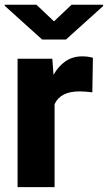

<svg xmlns="http://www.w3.org/2000/svg" viewBox="-21 -770 445 790"><path d="M361.3 -532.2 358.9 -390.1Q348.6 -391.6 333.3 -392.8Q317.9 -394 306.6 -394Q227.1 -394 203.6 -341.3V0H51.3V-528.3H194.3L199.2 -461.9Q218.8 -497.6 248.5 -517.8Q278.3 -538.1 316.9 -538.1Q342.3 -538.1 361.3 -532.2ZM128.9 -750.5 201.2 -682.1 273.4 -750.5H403.3V-745.1L250.5 -607.4H152.3L-1.5 -746.1V-750.5Z"/></svg>

Font: Vazirmatn RD ExtraBold
Style: Regular
Weight: 800
Designer: Saber Rastikerdar
Foundry: Saber Rastikerdar
Version: Version 32.102